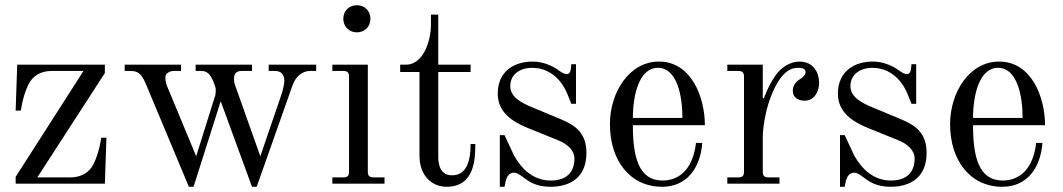

<svg xmlns="http://www.w3.org/2000/svg" viewBox="-20 -704 4074 736"><path d="M40 0H382L388 -176H368C368 -176 362 -122 338 -74C323 -45 294 -24 250 -24H123L382 -424V-456H46L40 -280H60C60 -280 66 -334 90 -382C105 -411 133 -432 178 -432H300L40 -26Z M458 -432H481C517 -432 527 -411 543 -373L704 12H722L826 -316L946 12H964L1100 -373C1114 -415 1142 -432 1169 -432H1192V-456H1010V-432H1034C1061 -432 1070 -415 1070 -393C1070 -385 1065 -359 1059 -342L978 -105L882 -375C877 -388 877 -396 877 -402C877 -413 879 -432 906 -432H946V-456H730V-432H753C778 -432 789 -411 796 -396C798 -391 807 -368 807 -363C807 -357 807 -343 805 -338L732 -105L620 -375C614 -391 614 -402 614 -408C614 -424 632 -432 646 -432H674V-456H458Z M1296 -632C1296 -602 1318 -580 1348 -580C1378 -580 1400 -602 1400 -632C1400 -662 1378 -684 1348 -684C1318 -684 1296 -662 1296 -632ZM1254 0H1454V-24H1412C1396 -24 1390 -30 1390 -46V-456H1254V-432H1296C1312 -432 1318 -426 1318 -410V-46C1318 -30 1312 -24 1296 -24H1254Z M1514 -428H1588V-107C1588 -32 1634 12 1692 12C1801 12 1802 -99 1802 -152H1784C1784 -94 1772 -32 1713 -32C1670 -32 1660 -69 1660 -102V-428H1784V-456H1660V-648H1632V-612C1632 -541 1600 -456 1536 -456H1514Z M1888 -345C1888 -276 1940 -239 2004 -213L2118 -167C2153 -153 2182 -129 2182 -96C2182 -46 2154 -12 2091 -12C2026 -12 1981 -54 1951 -107L1914 -186H1896V12H1914L1918 -8C1923 -28 1932 -42 1951 -42C1962 -42 1973 -34 1985 -25C2006 -9 2034 12 2090 12C2166 12 2228 -24 2228 -118C2228 -190 2190 -222 2132 -246L2024 -291C1980 -309 1936 -331 1936 -374C1936 -419 1973 -444 2021 -444C2059 -444 2122 -426 2156 -341L2170 -306H2188V-458H2170L2168 -438C2166 -427 2162 -420 2152 -420C2144 -420 2134 -425 2119 -436C2101 -449 2065 -468 2022 -468C1950 -468 1888 -430 1888 -345Z M2406 -252C2406 -340 2430 -444 2502 -444C2574 -444 2596 -340 2596 -252ZM2318 -228C2318 -88 2396 12 2518 12C2615 12 2665 -63 2672 -156H2648C2634 -38 2568 -12 2520 -12C2428 -12 2406 -102 2406 -224H2682C2682 -332 2630 -468 2506 -468C2392 -468 2318 -350 2318 -228Z M2768 0H2968V-24H2926C2910 -24 2904 -30 2904 -46V-178C2904 -217 2915 -277 2930 -320C2972 -438 3017 -444 3040 -444C3062 -444 3068 -437 3068 -427C3068 -417 3055 -405 3046 -400C3030 -391 3019 -374 3019 -356C3019 -330 3040 -318 3064 -318C3106 -318 3120 -360 3120 -386C3120 -425 3099 -468 3044 -468C3010 -468 2974 -446 2953 -415C2933 -386 2922 -363 2908 -327L2904 -328V-456H2768V-432H2810C2826 -432 2832 -426 2832 -410V-46C2832 -30 2826 -24 2810 -24H2768Z M3192 -345C3192 -276 3244 -239 3308 -213L3422 -167C3457 -153 3486 -129 3486 -96C3486 -46 3458 -12 3395 -12C3330 -12 3285 -54 3255 -107L3218 -186H3200V12H3218L3222 -8C3227 -28 3236 -42 3255 -42C3266 -42 3277 -34 3289 -25C3310 -9 3338 12 3394 12C3470 12 3532 -24 3532 -118C3532 -190 3494 -222 3436 -246L3328 -291C3284 -309 3240 -331 3240 -374C3240 -419 3277 -444 3325 -444C3363 -444 3426 -426 3460 -341L3474 -306H3492V-458H3474L3472 -438C3470 -427 3466 -420 3456 -420C3448 -420 3438 -425 3423 -436C3405 -449 3369 -468 3326 -468C3254 -468 3192 -430 3192 -345Z M3710 -252C3710 -340 3734 -444 3806 -444C3878 -444 3900 -340 3900 -252ZM3622 -228C3622 -88 3700 12 3822 12C3919 12 3969 -63 3976 -156H3952C3938 -38 3872 -12 3824 -12C3732 -12 3710 -102 3710 -224H3986C3986 -332 3934 -468 3810 -468C3696 -468 3622 -350 3622 -228Z"/></svg>

Font: Old Standard
Style: Regular
Weight: 400
Designer: Alexey Kryukov <alexios@thessalonica.org.ru>
Version: Version 2.0